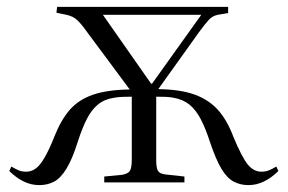

<svg xmlns="http://www.w3.org/2000/svg" viewBox="-20 -530 836 558"><path d="M94 8Q70 8 48 -3Q26 -14 7 -33L13 -46Q23 -40 33 -35.5Q43 -31 56 -31Q71 -31 83.5 -40Q96 -49 109 -71Q122 -93 138 -133Q157 -181 182.5 -210.5Q208 -240 249.5 -254.5Q291 -269 357 -270L233 -437Q216 -461 204 -472Q192 -483 173 -487L144 -493L146 -510H643V-492L613 -487Q598 -484 587.5 -473Q577 -462 558 -436L440 -271Q505 -270 546 -255Q587 -240 613.5 -210.5Q640 -181 658 -133Q683 -73 700 -52Q717 -31 740 -31Q753 -31 763 -35.5Q773 -40 783 -46L789 -33Q770 -14 748 -3Q726 8 702 8Q679 8 659.5 -2Q640 -12 623.5 -39.5Q607 -67 590 -118Q577 -158 563 -184.5Q549 -211 530.5 -226Q512 -241 484 -246Q473 -248 462 -248.5Q451 -249 434 -249V-65Q434 -42 439 -33.5Q444 -25 461 -23L516 -17V0H283V-17L335 -22Q352 -25 357.5 -33.5Q363 -42 363 -67V-249Q351 -249 337 -248.5Q323 -248 312 -246Q284 -242 265 -226.5Q246 -211 232.5 -184.5Q219 -158 206 -118Q190 -67 173 -39.5Q156 -12 137 -2Q118 8 94 8ZM419 -287H422L565 -487H279Z"/></svg>

Font: Literata 60pt Light
Style: Regular
Weight: 300
Designer: Latin by Veronika Burian and Jose Scaglione. Greek by Irene Vlachou. Cyrillic by Vera Evstafieva.
Foundry: TypeTogether
Version: Version 3.103;gftools[0.9.29]